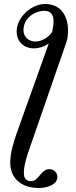

<svg xmlns="http://www.w3.org/2000/svg" viewBox="-20 -704 380 957"><path d="M65 -45C48 2 31 58 31 107C31 182 83 233 174 233C207 233 266 221 266 177C266 156 247 139 226 139C183 139 174 199 135 199C107 199 99 181 99 158C99 118 114 75 127 37L311 -494C318 -513 319 -534 319 -553C319 -623 284 -685 204 -684C136 -684 63 -618 63 -547C63 -499 97 -463 148 -463C174 -463 201 -472 223 -487ZM247 -597C247 -580 243 -562 240 -545C222 -518 189 -497 157 -497C122 -497 97 -521 97 -554C97 -612 151 -650 201 -650C237 -650 247 -626 247 -597Z"/></svg>

Font: XITS
Style: Italic
Weight: 400
Italic angle: -16.33°
Designer: MicroPress Inc., with final additions and corrections provided by Coen Hoffman, Elsevier (retired)
Version: Version 1.107